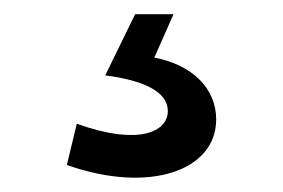

<svg xmlns="http://www.w3.org/2000/svg" viewBox="-20 -20 398 270"><path d="M88 154 74 212C190 253 284 220 284 148C284 104 250 71 197 61L224 0H170L128 86C182 93 216 109 216 136C216 166 174 185 88 154Z"/></svg>

Font: Ronzino
Style: Regular
Weight: 400
Designer: Nunzio Mazzaferro
Foundry: Collletttivo
Version: Version 1.000;Glyphs 3.3 (3337)